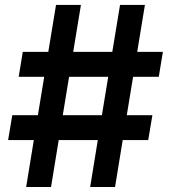

<svg xmlns="http://www.w3.org/2000/svg" viewBox="-20 -747 683 767"><path d="M340.2 0H439.6L470.2 -187.5H572.1L588.8 -286.9H486.5L511.7 -440.3H614.3L630.7 -539.8H528.1L558.9 -727.3H459.5L428.6 -539.8H272.4L303.3 -727.3H203.8L172.9 -539.8H71L54.7 -440.3H156.6L131.4 -286.9H29.1L12.4 -187.5H115.1L84.5 0H183.9L214.5 -187.5H370.7ZM230.8 -286.9 256 -440.3H412.3L387.1 -286.9Z"/></svg>

Font: Margiela Sans Semi Bold
Style: Regular
Weight: 600
Designer: Stefan Endress, Andreas Faust
Version: Version 1.100;FEAKit 1.0